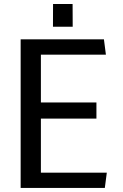

<svg xmlns="http://www.w3.org/2000/svg" viewBox="-20 -920 601 940"><path d="M81.1 0ZM493.2 0H81.1V-727.5H488.8L498.5 -652.3H180.2V-418.5H452.1V-339.4H180.2V-74.7H502.9ZM239.3 -789.1Q239.3 -807.6 239.5 -844.7Q239.7 -881.8 239.7 -900.4H335.4Q335.4 -881.8 335.7 -844.7Q335.9 -807.6 335.9 -789.1Z"/></svg>

Font: Coda
Style: Regular
Weight: 400
Designer: vernon adams
Foundry: vernon adams
Version: Version 2.000; ttfautohint (v0.8) -r 50 -G 200 -x